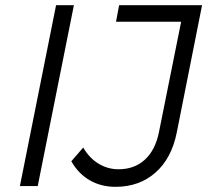

<svg xmlns="http://www.w3.org/2000/svg" viewBox="-20 -720 808 743"><path d="M266 -700 126 0H57L197 -700ZM762 -700 664 -207Q644 -107 581.5 -52Q519 3 427 3Q371 3 327 -22.5Q283 -48 256 -96L302 -149Q326 -108 361.5 -86.5Q397 -65 439 -65Q500 -65 540.5 -102Q581 -139 595 -208L681 -636H429L441 -700Z"/></svg>

Font: Gontserrat Light
Style: Italic
Weight: 300
Italic angle: -11.3°
Designer: Julieta Ulanovsky
Foundry: Julieta Ulanovsky
Version: Version 6.001